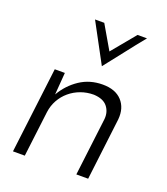

<svg xmlns="http://www.w3.org/2000/svg" viewBox="-125 -753 730 840"><g transform="rotate(20 240.0 -332.5)"><path d="M82 -400H129L121 -297Q150 -347 196.5 -378Q243 -409 303 -409Q362 -409 392.5 -376Q423 -343 418 -289L383 0H328L361 -270Q364 -304 344.5 -328Q325 -352 281 -354Q249 -354 220.5 -343.5Q192 -333 169.5 -314Q147 -295 132.5 -269Q118 -243 114 -212L88 0H33ZM173 -665H216L280 -555L371 -665H415Q378 -620 342.5 -574Q307 -528 271 -483Z"/></g></svg>

Font: Josefin Sans
Style: Italic
Weight: 400
Italic angle: -7.5°
Designer: Santiago Orozco
Foundry: Typemade